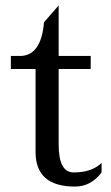

<svg xmlns="http://www.w3.org/2000/svg" viewBox="-20 -678 408 707"><path d="M256 9Q315 9 354 -43V-78Q318 -43 251 -43Q196 -43 196 -146V-424H314V-472H196V-658L142 -596Q132 -476 58 -472H20V-424H111V-118Q111 9 256 9Z"/></svg>

Font: Sawarabi Mincho
Style: Regular
Weight: 400
Version: Version 1.082; ttfautohint (v1.8.4.7-5d5b)